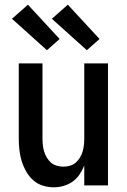

<svg xmlns="http://www.w3.org/2000/svg" viewBox="-20 -790 540 818"><path d="M209 8Q185 8 161.5 0.5Q138 -7 120.5 -23Q103 -39 91 -60.5Q79 -82 72 -105Q65 -128 62.5 -152Q60 -176 60 -200V-520H161V-200Q161 -186 162.5 -172Q164 -158 168 -144.5Q172 -131 179.5 -118.5Q187 -106 197.5 -97Q208 -88 222 -84Q236 -80 250 -80Q264 -80 278 -84Q292 -88 302.5 -97Q313 -106 320.5 -118.5Q328 -131 332 -144.5Q336 -158 337.5 -172Q339 -186 339 -200V-520H440V0H339V-85Q331 -65 319 -47Q307 -29 289.5 -16.5Q272 -4 251 2Q230 8 209 8ZM350 -576 201 -710 269 -770 404 -624ZM180 -576 31 -710 99 -770 234 -624Z"/></svg>

Font: Zed Sans Semibold
Style: Regular
Weight: 600
Designer: Belleve Invis
Foundry: Belleve Invis
Version: Version 1.0.0; ttfautohint (v1.8.4)